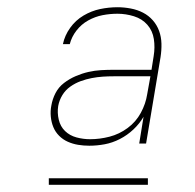

<svg xmlns="http://www.w3.org/2000/svg" viewBox="-20 -720 540 531"><path d="M227 -317Q227 -317 227 -317Q227 -317 227 -317Q211 -317 196 -319.5Q181 -322 167.5 -328Q154 -334 143.5 -344.5Q133 -355 127.5 -368.5Q122 -382 120.5 -397.5Q119 -413 122 -428Q125 -446 133.5 -462.5Q142 -479 157 -490.5Q172 -502 189.5 -509.5Q207 -517 224.5 -521Q242 -525 259.5 -526Q277 -527 295 -527H399L405 -565Q409 -589 405.5 -612Q402 -635 387.5 -651.5Q373 -668 350.5 -675Q328 -682 305 -682Q284 -682 263.5 -678Q243 -674 224 -663.5Q205 -653 191.5 -635.5Q178 -618 173 -598H154Q159 -622 174 -643Q189 -664 211 -677Q233 -690 257 -695Q281 -700 305 -700Q323 -700 341.5 -696.5Q360 -693 375.5 -685Q391 -677 402.5 -664Q414 -651 420 -634.5Q426 -618 426.5 -599.5Q427 -581 424 -562L384 -323H365L377 -397Q366 -378 349 -362Q332 -346 311.5 -335.5Q291 -325 269.5 -321Q248 -317 227 -317ZM229 -335Q256 -335 283 -342Q310 -349 333 -366Q356 -383 369.5 -408Q383 -433 387 -459L396 -509H295Q279 -509 264 -508Q249 -507 233.5 -504Q218 -501 203 -495.5Q188 -490 174.5 -480.5Q161 -471 152.5 -457Q144 -443 141 -427Q138 -408 142.5 -389Q147 -370 160 -357.5Q173 -345 191.5 -340Q210 -335 229 -335ZM115 -209V-227H389V-209Z"/></svg>

Font: Iosevka Curly Thin Oblique
Style: Regular
Weight: 100
Italic angle: -9°
Monospace: yes
Designer: Belleve Invis
Foundry: Belleve Invis
Version: Version 11.1.0; ttfautohint (v1.8.3)